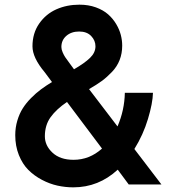

<svg xmlns="http://www.w3.org/2000/svg" viewBox="-20 -785 743 817"><path d="M527.8 0 481 -63Q399.4 12.2 292 12.2Q258.3 12.2 224.9 4.9Q191.4 -2.4 158.4 -19.8Q125.5 -37.1 100.6 -62Q75.7 -86.9 60.3 -125.2Q44.9 -163.6 44.9 -210Q44.9 -242.2 53.7 -271.7Q62.5 -301.3 76.7 -323.7Q90.8 -346.2 112.1 -367.7Q133.3 -389.2 154.1 -404.5Q174.8 -419.9 201.2 -436L169.9 -478Q118.2 -539.6 118.2 -587.9Q118.2 -643.6 146.7 -684.6Q175.3 -725.6 220 -745.4Q264.6 -765.1 317.9 -765.1Q356.4 -765.1 387.9 -753.7Q419.4 -742.2 439.9 -724.1Q460.4 -706.1 474.4 -682.6Q488.3 -659.2 494.1 -636.2Q500 -613.3 500 -590.8Q500 -557.6 489 -529.5Q478 -501.5 456.5 -479Q435.1 -456.5 413.1 -440.4Q391.1 -424.3 358.9 -405.8L480 -247.1Q509.8 -315.9 511.2 -390.1H630.9Q629.9 -346.2 609.6 -278.8Q589.4 -211.4 551.8 -150.9L667 0ZM241.2 -585Q241.2 -574.7 246.6 -562.3Q252 -549.8 257.6 -541.5Q263.2 -533.2 276.1 -515.9Q289.1 -498.5 294.9 -490.2Q339.8 -516.1 363 -538.6Q386.2 -561 386.2 -587.9Q386.2 -612.8 367.9 -631.8Q349.6 -650.9 316.9 -650.9Q283.7 -650.9 262.5 -632.6Q241.2 -614.3 241.2 -585ZM293 -105Q360.8 -105 414.1 -152.8L265.1 -351.1Q219.7 -320.3 195.3 -286.4Q170.9 -252.4 170.9 -205.1Q170.9 -165.5 203.4 -135.3Q235.8 -105 293 -105Z"/></svg>

Font: Standard
Style: Bold
Weight: 400
Designer: Bryce Wilner
Version: Version 2.000;PS 2.0;hotconv 16.6.51;makeotf.lib2.5.65220 DE